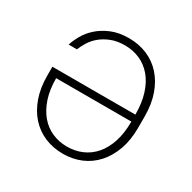

<svg xmlns="http://www.w3.org/2000/svg" viewBox="-158 -863 1026 1026"><g transform="rotate(30 355.0 -350.0)"><path d="M355 6Q295 6 243.5 -15.5Q192 -37 154.5 -78.5Q117 -120 96 -179.5Q75 -239 75 -315V-369H587Q587 -441 569.5 -496Q552 -551 520.5 -588Q489 -625 446.5 -643.5Q404 -662 355 -662Q307 -662 270.5 -647.5Q234 -633 208.5 -611.5Q183 -590 167 -564Q151 -538 142 -515H91Q100 -544 119 -577.5Q138 -611 170 -639.5Q202 -668 247.5 -687Q293 -706 355 -706Q415 -706 466.5 -684.5Q518 -663 555.5 -621.5Q593 -580 614 -520.5Q635 -461 635 -385V-315Q635 -239 613.5 -179.5Q592 -120 554.5 -78.5Q517 -37 466 -15.5Q415 6 355 6ZM355 -38Q405 -38 447.5 -56.5Q490 -75 521 -111Q552 -147 569.5 -201Q587 -255 587 -326H123Q123 -255 141 -201.5Q159 -148 190 -111.5Q221 -75 263.5 -56.5Q306 -38 355 -38Z"/></g></svg>

Font: PT Root UI Light
Style: Regular
Weight: 300
Designer: Vitaly Kuzmin
Foundry: ParaType Ltd.
Version: Version 2.000G